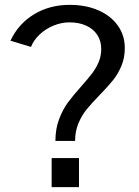

<svg xmlns="http://www.w3.org/2000/svg" viewBox="-20 -770 572 790"><path d="M305 0H192.5V-119.5H305ZM266.5 -750Q334 -750 385.5 -727.2Q437 -704.5 465.2 -664.2Q493.5 -624 493.5 -572.5Q493.5 -532 479.5 -498.8Q465.5 -465.5 445.2 -440.2Q425 -415 391 -380Q356.5 -344.5 336.5 -320Q316.5 -295.5 302.8 -262.8Q289 -230 289 -190H208Q208 -239.5 223 -279.2Q238 -319 259.2 -348Q280.5 -377 315 -415.5Q342.5 -446.5 358.8 -467.8Q375 -489 385.8 -514.2Q396.5 -539.5 396.5 -568.5Q396.5 -602 380 -626.8Q363.5 -651.5 334 -664.8Q304.5 -678 265.5 -678Q233 -678 200.5 -664.8Q168 -651.5 143.2 -628.2Q118.5 -605 107.5 -577L23 -602.5Q55.5 -672 119.8 -711Q184 -750 266.5 -750Z"/></svg>

Font: 1883 Sans
Style: Regular
Weight: 400
Designer: 1883 Sans project is a fork of Public Sans.
Version: Version 1.009